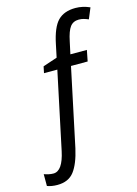

<svg xmlns="http://www.w3.org/2000/svg" viewBox="-167 -798 793 1113"><g transform="rotate(-15 230.0 -242.0)"><path d="M35 240Q102 240 136 195.5Q170 151 190 62L289 -406H389L402 -472H303L319 -546Q331 -605 349.5 -629.5Q368 -654 402 -654Q417 -654 431 -650Q445 -646 459 -640L486 -705Q443 -724 400 -724Q332 -724 294.5 -686Q257 -648 237 -550L221 -474L135 -445L127 -406H207L109 57Q85 170 30 170Q16 170 2 167Q-12 164 -26 159V230Q1 240 35 240Z"/></g></svg>

Font: Noto Sans UI SemiCondensed
Style: Italic
Weight: 400
Width: 4
Italic angle: -12°
Designer: Monotype Design Team
Foundry: Monotype Imaging Inc.
Version: Version 1.901